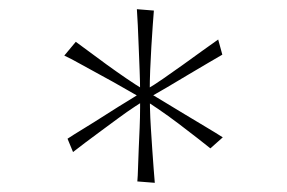

<svg xmlns="http://www.w3.org/2000/svg" viewBox="-20 -759 624 418"><path d="M438 -436Q428 -444 409.5 -458.5Q391 -473 368.5 -490Q346 -507 324 -522Q302 -537 287 -546Q271 -555 248.5 -568Q226 -581 201 -594.5Q176 -608 154.5 -620Q133 -632 120 -638L145 -668Q155 -661 173.5 -647Q192 -633 213.5 -617.5Q235 -602 255.5 -588Q276 -574 291 -565Q305 -557 328 -543Q351 -529 377.5 -513Q404 -497 427.5 -483Q451 -469 465 -460ZM139 -428 127 -457Q139 -465 162 -479Q185 -493 211.5 -510Q238 -527 262 -541.5Q286 -556 300 -565Q314 -573 335 -587.5Q356 -602 379 -618.5Q402 -635 422 -649.5Q442 -664 455 -673L464 -640Q454 -634 434 -622.5Q414 -611 390 -596.5Q366 -582 343 -568.5Q320 -555 304 -546Q292 -539 274.5 -527.5Q257 -516 238 -502Q219 -488 200 -474Q181 -460 165 -448Q149 -436 139 -428ZM317 -361 279 -364Q280 -375 280.5 -393.5Q281 -412 282 -434.5Q283 -457 284 -480.5Q285 -504 285 -525Q285 -546 285 -561Q285 -580 284 -605Q283 -630 282 -656Q281 -682 280 -704Q279 -726 278 -739L315 -736Q314 -724 312.5 -703Q311 -682 309.5 -657Q308 -632 307 -607Q306 -582 306 -562Q306 -546 306.5 -524.5Q307 -503 308.5 -479.5Q310 -456 311.5 -433.5Q313 -411 314.5 -392Q316 -373 317 -361Z"/></svg>

Font: Truculenta Thin
Style: Regular
Weight: 250
Version: Version 1.002